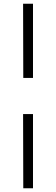

<svg xmlns="http://www.w3.org/2000/svg" viewBox="-20 -846 300 1027"><path d="M156.5 -429H104.5L103.5 -826H156.5ZM156.5 161H104.5L103.5 -236H156.5Z"/></svg>

Font: Public Sans Thin ExtraLight
Style: Regular
Weight: 250
Version: Version 1.007